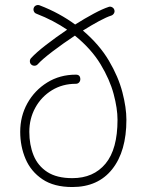

<svg xmlns="http://www.w3.org/2000/svg" viewBox="-20 -731 577 761"><path d="M266.6 10.3Q193.8 10.3 148.2 -20.5Q102.5 -51.3 81.3 -101.1Q60.1 -150.9 60.1 -208.5Q60.1 -270.5 88.6 -321.8Q117.2 -373 167.2 -404.1Q217.3 -435.1 280.8 -435.1Q298.3 -435.1 298.3 -417Q298.3 -409.7 293.5 -404.3Q288.6 -398.9 280.8 -398.9Q227.5 -398.9 185.8 -373.3Q144 -347.7 120.1 -304.4Q96.2 -261.2 96.2 -208.5Q96.2 -157.2 113 -115.5Q129.9 -73.7 167.5 -49.3Q205.1 -24.9 266.6 -24.9Q350.6 -24.9 398.2 -82.3Q445.8 -139.6 445.8 -256.3Q445.8 -300.8 430.4 -358.4Q415 -416 378.4 -476.6Q341.8 -537.1 276.9 -589.8Q230.5 -559.1 189 -527.6Q147.5 -496.1 129.4 -476.1Q124.5 -470.7 116.9 -470.5Q109.4 -470.2 104 -475.1Q98.6 -480 98.4 -487.5Q98.1 -495.1 103 -500.5Q123 -522.5 162.1 -552.7Q201.2 -583 246.1 -613.3Q219.7 -631.3 189.5 -647.2Q159.2 -663.1 124 -676.8Q117.2 -679.2 114.3 -686Q111.3 -692.9 113.8 -699.7Q116.2 -706.5 123 -709.5Q129.9 -712.4 136.7 -710Q177.7 -694.3 212.9 -675Q248 -655.8 277.8 -633.8Q316.4 -658.2 351.6 -677Q386.7 -695.8 410.6 -703.6Q417.5 -706.1 424.3 -702.4Q431.2 -698.7 433.1 -691.9Q435.5 -685.1 431.9 -678.5Q428.2 -671.9 421.4 -669.4Q402.8 -663.6 372.8 -647.5Q342.8 -631.3 308.6 -609.9Q374 -554.2 411.6 -490.5Q449.2 -426.8 465.1 -365.5Q481 -304.2 481 -256.3Q481 -131.3 424.8 -60.5Q368.7 10.3 266.6 10.3Z"/></svg>

Font: Mikhak-DS1-FD ExtraLight
Style: Regular
Weight: 200
Designer: Amin Abedi
Version: Version 3.2